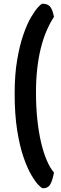

<svg xmlns="http://www.w3.org/2000/svg" viewBox="-20 -822 330 1035"><path d="M211 193Q205 193 188 176Q171 159 149 121.5Q127 84 106.5 24.5Q86 -35 72.5 -120Q59 -205 59 -318Q59 -420 72.5 -499Q86 -578 106 -635.5Q126 -693 147.5 -729.5Q169 -766 186 -784Q203 -802 208 -802Q236 -802 249.5 -787Q263 -772 271 -731Q248 -696 230 -653.5Q212 -611 199.5 -560Q187 -509 180.5 -450Q174 -391 174 -323Q174 -247 181 -179.5Q188 -112 201 -56Q214 0 232 42Q250 84 271 108Q264 147 252 170Q240 193 211 193Z"/></svg>

Font: Yanone Kaffeesatz ExtraLight
Style: Bold
Weight: 700
Version: Version 2.003